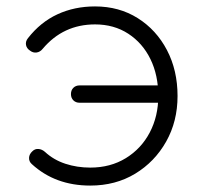

<svg xmlns="http://www.w3.org/2000/svg" viewBox="-20 -572 633 598"><path d="M261 6Q152 6 79 -61Q70 -69 70.5 -80.5Q71 -92 81 -101Q89 -109 100 -108Q111 -107 120 -99Q147 -74 183.5 -62Q220 -50 261 -50Q324 -50 372 -79.5Q420 -109 446.5 -159.5Q473 -210 473 -273Q473 -338 448.5 -388Q424 -438 379.5 -467Q335 -496 276 -496Q177 -496 113 -420Q105 -410 94 -408.5Q83 -407 74 -414Q63 -421 61 -432Q59 -443 67 -453Q106 -503 159 -527.5Q212 -552 276 -552Q351 -552 409 -515.5Q467 -479 500 -416Q533 -353 533 -273Q533 -194 497.5 -131Q462 -68 401 -31Q340 6 261 6ZM228 -252Q216 -252 208.5 -259.5Q201 -267 201 -279Q201 -291 208.5 -298.5Q216 -306 228 -306H479Q491 -306 498.5 -298.5Q506 -291 506 -279Q506 -267 498.5 -259.5Q491 -252 479 -252Z"/></svg>

Font: ComfortaaLight
Style: Regular
Weight: 300
Designer: Johan Aakerlund
Foundry: Johan Aakerlund
Version: Version 3.104; ttfautohint (v1.8.1.43-b0c9)